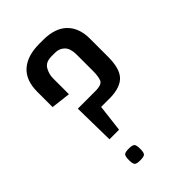

<svg xmlns="http://www.w3.org/2000/svg" viewBox="-191 -700 780 780"><g transform="rotate(-45 199.0 -310.5)"><path d="M113 -147 110 -326H211Q249 -326 255.5 -343.5Q262 -361 262 -390V-484Q262 -520 246 -536Q230 -552 206 -552H185Q151 -552 138.5 -530Q126 -508 126 -484V-393L42 -403V-490Q42 -557 79.5 -590Q117 -623 185 -623H208Q276 -623 311 -588.5Q346 -554 346 -492V-388Q346 -322 320.5 -294Q295 -266 237 -264H182L168 -147ZM141 2Q120 2 114.5 -4.5Q109 -11 109 -31Q109 -52 114.5 -58.5Q120 -65 141 -65Q163 -65 168.5 -58.5Q174 -52 174 -31Q174 -11 168.5 -4.5Q163 2 141 2Z"/></g></svg>

Font: Smooch Sans SemiBold
Style: Bold
Weight: 600
Designer: Robert E. Leuschke
Foundry: Robert E. Leuschke
Version: Version 1.010; ttfautohint (v1.8.3)